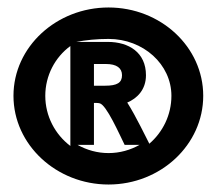

<svg xmlns="http://www.w3.org/2000/svg" viewBox="-20 -482 579 513"><path d="M16 -226C16 -95 131 11 270 11C409 11 523 -95 523 -226C523 -357 409 -462 270 -462C131 -462 16 -357 16 -226ZM101 -226C101 -280 127 -329 168 -359V-92C127 -123 101 -172 101 -226ZM184 -370C209 -375 239 -378 270 -378C363 -378 438 -310 438 -226C438 -175 415 -129 379 -98C372 -111 343 -172 320 -208C346 -219 370 -242 370 -281C370 -342 324 -370 268 -370ZM187 -95H231V-207C236 -207 243 -207 246 -206C264 -203 299 -123 313 -95H353C328 -81 300 -73 270 -73C240 -73 212 -81 187 -95ZM231 -253V-311H263C292 -311 306 -300 306 -281C306 -261 293 -253 261 -253Z"/></svg>

Font: Charger Sport
Style: Blk
Weight: 900
Designer: Jasper
Foundry: Cannot Into Space Fonts
Version: Version 1.1